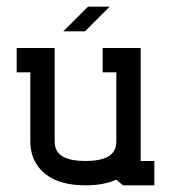

<svg xmlns="http://www.w3.org/2000/svg" viewBox="-20 -556 513 576"><path d="M235 -462 309 -536H244L170 -462ZM443 0V-73H402V-412H288V-339H329V-132Q329 -100 304 -86Q280 -73 237 -73Q193 -73 169 -86Q144 -100 144 -132V-412H30V-339H71V-132Q71 -88 94 -57Q136 0 237 0Q291 0 329 -17L349 0Z"/></svg>

Font: Venice Serif Bold
Style: Regular
Weight: 700
Designer: Bruno Pierini
Foundry: Unio | Creative Solutions
Version: Version 1.000;PS 001.000;hotconv 1.0.70;makeotf.lib2.5.58329